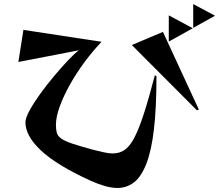

<svg xmlns="http://www.w3.org/2000/svg" viewBox="-20 -875 1085 951"><path d="M937 -737V-855L1045 -797ZM816 -669V-799L935 -735ZM755 -498Q755 -341 742.5 -234.5Q730 -128 705 -64Q680 0 644 28Q608 56 561 56Q532 56 498 46Q464 36 426 19Q259 -58 182.5 -130Q106 -202 106 -269Q106 -290 126 -327Q146 -364 178 -408.5Q210 -453 246.5 -496.5Q283 -540 316 -575Q349 -610 371 -626L71 -568L96 -727L483 -668Q440 -623 399.5 -568.5Q359 -514 327 -457Q295 -400 276 -348Q257 -296 257 -256Q257 -233 261.5 -217Q266 -201 283.5 -188.5Q301 -176 338.5 -163.5Q376 -151 442 -133Q471 -126 495 -120.5Q519 -115 539 -115Q572 -115 597.5 -132.5Q623 -150 645.5 -193Q668 -236 692.5 -311.5Q717 -387 747 -502ZM955 -329 633 -652 787 -717 965 -332Z"/></svg>

Font: Reggae One
Style: Regular
Weight: 400
Designer: Fontworks Inc.
Foundry: Fontworks Inc.
Version: Version 1.100